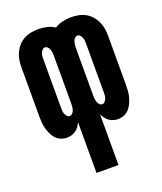

<svg xmlns="http://www.w3.org/2000/svg" viewBox="-138 -617 775 920"><g transform="rotate(-20 250.0 -156.5)"><path d="M194 215V-44Q189 -33 182 -23Q175 -13 165 -6Q155 1 143.5 4.5Q132 8 119 8Q103 8 88 1.5Q73 -5 62.5 -17Q52 -29 45.5 -43.5Q39 -58 35 -73.5Q31 -89 30 -105Q29 -121 29 -137V-383Q29 -402 32 -421Q35 -440 43 -457Q51 -474 64 -488.5Q77 -503 93.5 -512Q110 -521 129 -524.5Q148 -528 167 -528Q189 -528 210.5 -523Q232 -518 250 -506Q268 -518 289.5 -523Q311 -528 333 -528Q352 -528 371 -524.5Q390 -521 406.5 -512Q423 -503 436 -488.5Q449 -474 457 -457Q465 -440 468 -421Q471 -402 471 -383V-137Q471 -121 470 -105Q469 -89 465 -73.5Q461 -58 454.5 -43.5Q448 -29 437.5 -17Q427 -5 412 1.5Q397 8 381 8Q368 8 356.5 4.5Q345 1 335 -6Q325 -13 318 -23Q311 -33 306 -44V215ZM167 -85Q175 -85 181 -91.5Q187 -98 189.5 -105.5Q192 -113 193 -121Q194 -129 194 -137V-383Q194 -391 193 -399Q192 -407 189.5 -414.5Q187 -422 181 -428.5Q175 -435 167 -435Q159 -435 153.5 -428.5Q148 -422 145 -414.5Q142 -407 141.5 -399Q141 -391 141 -383V-137Q141 -129 141.5 -121Q142 -113 145 -105.5Q148 -98 153.5 -91.5Q159 -85 167 -85ZM333 -85Q341 -85 346.5 -91.5Q352 -98 355 -105.5Q358 -113 358.5 -121Q359 -129 359 -137V-383Q359 -391 358.5 -399Q358 -407 355 -414.5Q352 -422 346.5 -428.5Q341 -435 333 -435Q325 -435 319 -428.5Q313 -422 310.5 -414.5Q308 -407 307 -399Q306 -391 306 -383V-137Q306 -129 307 -121Q308 -113 310.5 -105.5Q313 -98 319 -91.5Q325 -85 333 -85Z"/></g></svg>

Font: Iosevka Term Curly Heavy
Style: Regular
Weight: 900
Designer: Belleve Invis
Foundry: Belleve Invis
Version: Version 32.3.0